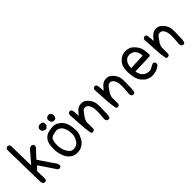

<svg xmlns="http://www.w3.org/2000/svg" viewBox="140 -1725 2720 2720"><g transform="rotate(-45 1500.0 -364.5)"><path d="M407 -4H401L382 -14Q259 -200 215 -261L158 -202L162 -41L152 -21Q141 -12 124 -12H117L98 -21Q84 -43 84 -71Q84 -99 72 -711Q77 -748 113 -748H119L139 -738L148 -719L156 -319L304 -491Q325 -515 357 -515H362L382 -505Q392 -493 392 -476V-470L382 -450L265 -323Q392 -134 416 -103Q440 -72 446 -33L437 -14Q425 -4 407 -4Z M835 -538Q820 -538 805 -545Q780 -564 780 -605Q780 -631 804 -644Q820 -653 834 -653Q855 -653 874 -635Q884 -615 884 -595Q884 -570 867 -546Q851 -538 835 -538ZM678 -534Q666 -534 655 -535Q624 -537 606 -566Q600 -581 600 -593Q600 -625 636 -642Q648 -644 659 -644Q713 -644 713 -601L714 -584Q714 -564 696 -552Q687 -542 678 -534ZM747 19Q715 19 683 9Q603 -26 570 -116Q545 -183 545 -254L546 -294Q546 -334 558 -372Q595 -472 699 -485Q730 -493 762 -493Q812 -493 852 -465Q928 -415 947 -324Q958 -275 958 -212Q958 -159 932 -111Q923 -95 916 -79Q899 -39 836 -1Q792 19 747 19ZM741 -56Q825 -56 859 -132Q883 -175 883 -223L882 -249Q882 -298 860 -342Q844 -385 804 -405Q783 -417 762 -418Q713 -414 667 -396Q637 -381 629 -347Q618 -316 618 -285L619 -271L618 -253Q618 -163 674 -91Q700 -56 741 -56Z M1390 -4H1384L1364 -14Q1351 -32 1351 -55Q1351 -63 1353 -72L1359 -150Q1361 -178 1361 -206Q1361 -257 1350 -291Q1325 -361 1277 -361Q1272 -361 1256 -358.5Q1240 -356 1218.5 -328Q1197 -300 1173.5 -264.5Q1150 -229 1145 -187Q1145 -91 1146 -64L1137 -45Q1125 -35 1108 -35H1102L1082 -45Q1063 -142 1059 -241.5Q1055 -341 1047 -438Q1052 -476 1088 -476H1094L1113 -466Q1123 -437 1125 -404.5Q1127 -372 1129 -339Q1150 -366 1172 -390Q1217 -440 1273 -440Q1284 -440 1310.5 -435.5Q1337 -431 1370 -398.5Q1403 -366 1421 -322Q1435 -285 1435 -220Q1435 -208 1433 -161Q1431 -114 1431 -78.5Q1431 -43 1419 -14Q1407 -4 1390 -4Z M1890 -4H1884L1864 -14Q1851 -32 1851 -55Q1851 -63 1853 -72L1859 -150Q1861 -178 1861 -206Q1861 -257 1850 -291Q1825 -361 1777 -361Q1772 -361 1756 -358.5Q1740 -356 1718.5 -328Q1697 -300 1673.5 -264.5Q1650 -229 1645 -187Q1645 -91 1646 -64L1637 -45Q1625 -35 1608 -35H1602L1582 -45Q1563 -142 1559 -241.5Q1555 -341 1547 -438Q1552 -476 1588 -476H1594L1613 -466Q1623 -437 1625 -404.5Q1627 -372 1629 -339Q1650 -366 1672 -390Q1717 -440 1773 -440Q1784 -440 1810.5 -435.5Q1837 -431 1870 -398.5Q1903 -366 1921 -322Q1935 -285 1935 -220Q1935 -208 1933 -161Q1931 -114 1931 -78.5Q1931 -43 1919 -14Q1907 -4 1890 -4Z M2252 -2Q2217 -8 2184.5 -22.5Q2152 -37 2117 -77.5Q2082 -118 2069 -183Q2057 -239 2057 -287L2058 -324Q2061 -409 2109 -459Q2168 -521 2240 -521Q2246 -521 2269 -519Q2292 -517 2321 -506Q2350 -495 2391.5 -447Q2433 -399 2442 -339.5Q2451 -280 2451 -256Q2451 -231 2437 -227Q2423 -223 2141 -216Q2152 -146 2187 -116Q2228 -78 2277 -78Q2281 -78 2299 -79Q2317 -80 2344.5 -98Q2372 -116 2403 -124L2423 -114Q2433 -101 2433 -82V-76L2423 -57Q2378 -21 2338 -11.5Q2298 -2 2252 -2ZM2131 -292 2372 -302Q2368 -380 2332 -412.5Q2296 -445 2246 -445Q2235 -445 2215 -441Q2195 -437 2173.5 -414.5Q2152 -392 2143 -364.5Q2134 -337 2131 -292Z M2890 -4H2884L2864 -14Q2851 -32 2851 -55Q2851 -63 2853 -72L2859 -150Q2861 -178 2861 -206Q2861 -257 2850 -291Q2825 -361 2777 -361Q2772 -361 2756 -358.5Q2740 -356 2718.5 -328Q2697 -300 2673.5 -264.5Q2650 -229 2645 -187Q2645 -91 2646 -64L2637 -45Q2625 -35 2608 -35H2602L2582 -45Q2563 -142 2559 -241.5Q2555 -341 2547 -438Q2552 -476 2588 -476H2594L2613 -466Q2623 -437 2625 -404.5Q2627 -372 2629 -339Q2650 -366 2672 -390Q2717 -440 2773 -440Q2784 -440 2810.5 -435.5Q2837 -431 2870 -398.5Q2903 -366 2921 -322Q2935 -285 2935 -220Q2935 -208 2933 -161Q2931 -114 2931 -78.5Q2931 -43 2919 -14Q2907 -4 2890 -4Z"/></g></svg>

Font: Xiaolai Mono SC
Style: Regular
Weight: 400
Monospace: yes
Designer: LXGW / Nozomi Seto
Version: Version 3.113;September 30, 2024